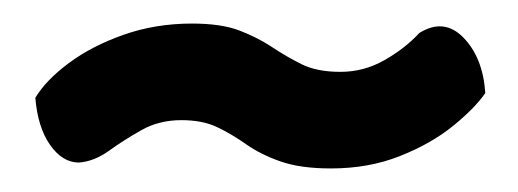

<svg xmlns="http://www.w3.org/2000/svg" viewBox="-20 -351 440 163"><path d="M261 -208Q235 -208 218 -214Q201 -220 189 -228.5Q177 -237 164.5 -243Q152 -249 134 -249Q115 -249 100 -240.5Q85 -232 72.5 -223Q60 -214 47 -213Q33 -213 22.5 -228Q12 -243 10 -268Q19 -283 38.5 -297.5Q58 -312 85 -321.5Q112 -331 143 -331Q168 -331 183.5 -325Q199 -319 211 -311Q223 -303 236 -296.5Q249 -290 269 -290Q289 -290 306.5 -300Q324 -310 336 -323Q357 -336 373.5 -319Q390 -302 392 -272Q383 -259 364.5 -244Q346 -229 319.5 -218.5Q293 -208 261 -208Z"/></svg>

Font: Yanone Kaffeesatz Medium
Style: Regular
Weight: 500
Designer: Yanone (Cyrillic: Daniel Pouzeot, Huerta Tipografica, and Cyreal)
Foundry: Yanone
Version: Version 2.003